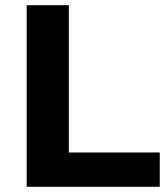

<svg xmlns="http://www.w3.org/2000/svg" viewBox="-20 -720 644 740"><path d="M82.9 0V-700H245.3V-132.3H595.7V0Z"/></svg>

Font: Montserrat Thin
Style: Regular
Weight: 100
Designer: Julieta Ulanovsky
Foundry: Julieta Ulanovsky
Version: Version 9.000